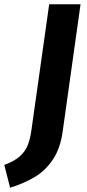

<svg xmlns="http://www.w3.org/2000/svg" viewBox="-76 -712 404 894"><path d="M216 -101Q205 -21 170.5 30.5Q136 82 87 111.5Q38 141 -29 162L-56 56Q-10 39 15.5 16.5Q41 -6 53 -35.5Q65 -65 71 -111L153 -692H299Z"/></svg>

Font: Fira Sans SemiBold
Style: Italic
Weight: 600
Italic angle: -8°
Designer: bBox Type GmbH & Carrois Corporate GbR & Edenspiekermann AG
Foundry: bBox Type GmbH & Carrois Corporate GbR & Edenspiekermann AG
Version: Version 4.301